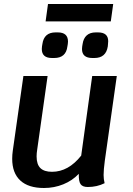

<svg xmlns="http://www.w3.org/2000/svg" viewBox="-20 -930 663 960"><path d="M504 -126Q498 -81 498 -55Q498 -34 503 -14Q465 5 419 5Q393 5 383 -9Q373 -23 374 -61Q342 -27 296.5 -8.5Q251 10 200 10Q122 10 81.5 -27.5Q41 -65 41 -136Q41 -156 44 -177L97 -550H218L166 -182Q163 -164 163 -148Q163 -108 182 -89.5Q201 -71 240 -71Q322 -71 386 -152L441 -550H564ZM189 -685Q189 -694 190 -698L192 -710Q200 -768 258 -768H269Q320 -768 320 -722Q320 -714 319 -710L317 -698Q310 -640 251 -640H240Q189 -640 189 -685ZM390 -685Q390 -694 391 -698L393 -710Q397 -738 413.5 -753Q430 -768 459 -768H470Q521 -768 521 -724Q521 -715 520 -710L519 -698Q510 -640 452 -640H442Q390 -640 390 -685ZM220 -910H546L534 -823H208Z"/></svg>

Font: Krub SemiBold
Style: Italic
Weight: 600
Italic angle: -8°
Designer: Ekaluck Peanpanawate
Foundry: Cadson Demak Co.,Ltd.
Version: Version 1.000; ttfautohint (v1.6)